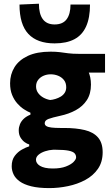

<svg xmlns="http://www.w3.org/2000/svg" viewBox="-20 -784 590 1009"><path d="M239 204.5Q182.5 204.5 144.2 195Q106 185.5 83.5 169.2Q61 153 51.2 132.2Q41.5 111.5 41.5 89.5Q41.5 56.5 57.5 35.2Q73.5 14 95.2 2Q117 -10 133.5 -15V-25Q123 -27.5 110.2 -36.5Q97.5 -45.5 88 -61Q78.5 -76.5 78.5 -99Q78.5 -115.5 84.8 -131Q91 -146.5 104.5 -159.5Q118 -172.5 140 -181.5V-191.5Q124 -198 105.5 -210Q87 -222 70.5 -240.8Q54 -259.5 43.5 -285.5Q33 -311.5 33 -346.5Q33 -393 56.2 -430.8Q79.5 -468.5 126.8 -490.5Q174 -512.5 246 -512.5Q274 -512.5 295 -509.8Q316 -507 338.5 -504Q361 -501 395 -501H532V-402.5Q485.5 -402.5 443 -402.5Q400.5 -402.5 356.5 -402.5L395.5 -464.5Q427.5 -443.5 442.8 -411.8Q458 -380 458 -339.5Q458 -291 436.5 -258Q415 -225 378.2 -205Q341.5 -185 296.5 -175.5Q255 -166.5 235 -159Q215 -151.5 215 -136.5Q215 -127 223.5 -121.5Q232 -116 250 -113.8Q268 -111.5 296.5 -111.5H316.5Q380 -111.5 425.5 -100.5Q471 -89.5 495.2 -61.5Q519.5 -33.5 519.5 16Q519.5 67.5 494.5 103.5Q469.5 139.5 428 161.8Q386.5 184 337.2 194.2Q288 204.5 239 204.5ZM257.5 101.5Q299 101.5 326.2 91Q353.5 80.5 366.8 66.8Q380 53 380 43Q380 30.5 371.8 21.5Q363.5 12.5 340.5 7.8Q317.5 3 274 3H258.5Q238 4 217.2 10.8Q196.5 17.5 182.8 29Q169 40.5 169 55.5Q169 64.5 174.2 72.8Q179.5 81 190 87.5Q200.5 94 217.5 97.8Q234.5 101.5 257.5 101.5ZM243.5 -258.5Q256.5 -259.5 271.2 -264Q286 -268.5 299 -276.2Q312 -284 320 -296.2Q328 -308.5 328 -325.5Q328 -348.5 316 -363.5Q304 -378.5 285.5 -386Q267 -393.5 246.5 -393.5Q226.5 -393.5 209 -386Q191.5 -378.5 180.5 -364.2Q169.5 -350 169.5 -330Q169.5 -310.5 180 -295.8Q190.5 -281 207.2 -271.5Q224 -262 243.5 -258.5ZM267 -556Q175.5 -556 129 -605.8Q82.5 -655.5 82.5 -760L184.5 -764.5Q184.5 -711 205 -683.2Q225.5 -655.5 267 -655.5Q310 -655.5 330.2 -682.8Q350.5 -710 350.5 -760H453Q453 -690.5 432.5 -645Q412 -599.5 370.8 -577.8Q329.5 -556 267 -556Z"/></svg>

Font: Commissioner Thin
Style: Bold
Weight: 700
Version: Version 1.001;gftools[0.9.23]